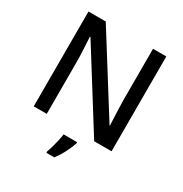

<svg xmlns="http://www.w3.org/2000/svg" viewBox="-209 -873 1194 1252"><g transform="rotate(30 388.0 -246.5)"><path d="M681 0H550L189 -577H185Q187 -537 190 -485.5Q193 -434 193 -380V0H95V-714H225L585 -140H588Q587 -161 585.5 -193Q584 -225 583 -261.5Q582 -298 581 -330V-714H681ZM457 70Q448 99 426 143Q404 187 377 221H318V209Q325 191 332.5 164.5Q340 138 346.5 110Q353 82 355 61H457Z"/></g></svg>

Font: Noto Sans Myanmar Medium
Style: Regular
Weight: 500
Designer: Monotype Design Team
Foundry: Monotype Imaging Inc.
Version: Version 2.107; ttfautohint (v1.8.4.7-5d5b)